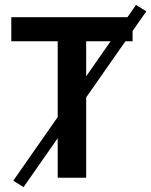

<svg xmlns="http://www.w3.org/2000/svg" viewBox="-20 -724 616 782"><path d="M76 38 34 12 534 -704 576 -678ZM215 0V-556H26V-654H520V-556H331V0Z"/></svg>

Font: Source Sans 3 SemiBold
Style: Regular
Weight: 600
Designer: Paul D. Hunt
Foundry: Adobe
Version: Version 3.046;hotconv 1.0.118;makeotfexe 2.5.65603